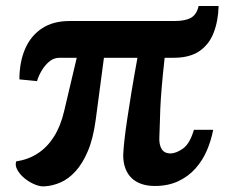

<svg xmlns="http://www.w3.org/2000/svg" viewBox="-20 -624 774 653"><path d="M134 9.5Q119 11.5 100.5 4.2Q82 -3 65.2 -16.2Q48.5 -29.5 39.5 -45.2Q30.5 -61 35 -75Q77 -81.5 109.2 -102.8Q141.5 -124 164 -160Q186.5 -196 198 -245.5L241 -427.5H182Q162.5 -427.5 147 -414.2Q131.5 -401 120.8 -382.2Q110 -363.5 106 -348L46 -354Q46 -412 65 -456.8Q84 -501.5 122 -527Q160 -552.5 216.5 -552.5H573.5Q610 -552.5 629.5 -563.5Q649 -574.5 655.5 -603.5H723.5Q722 -552 706.5 -512.2Q691 -472.5 658 -450Q625 -427.5 571 -427.5H540Q533.5 -369 530 -327Q526.5 -285 525.2 -254.8Q524 -224.5 523.5 -201.5Q523 -178.5 522 -158Q520.5 -134 529 -118.5Q537.5 -103 558.5 -102Q578.5 -102 602 -118.5Q625.5 -135 639.5 -182.5H705Q698.5 -147.5 684 -113.2Q669.5 -79 645.2 -51.5Q621 -24 586.5 -7.8Q552 8.5 506.5 8.5Q480 8.5 460 1.2Q440 -6 426.5 -19.5Q413 -33 406 -52.5Q399 -72 399 -97Q400 -118 403.2 -147.8Q406.5 -177.5 412.5 -217.8Q418.5 -258 427 -310Q435.5 -362 447.5 -427.5H333.5L305.5 -216.5Q297 -153 278.8 -110Q260.5 -67 236.5 -41Q212.5 -15 185.8 -3.5Q159 8 134 9.5Z"/></svg>

Font: Merriweather 28pt Black
Style: Regular
Weight: 900
Version: Version 2.100